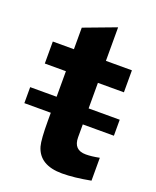

<svg xmlns="http://www.w3.org/2000/svg" viewBox="-148 -728 659 812"><g transform="rotate(20 182.0 -322.0)"><path d="M382 -216H242V-158Q242 -101 297 -101Q323 -101 358 -108V-5Q284 9 230 9Q128 9 106 -67Q98 -96 98 -180Q98 -189 98 -199V-216H-21V-288H98V-403H3V-502H98V-599L242 -653V-502H359V-403H242V-288H382Z"/></g></svg>

Font: cwTeXHei
Style: Medium
Weight: 500
Version: Version 1.17